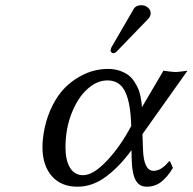

<svg xmlns="http://www.w3.org/2000/svg" viewBox="-20 -703 736 733"><path d="M624 -85.9 628.9 -87.9 640.1 -62Q618.7 -26.4 595 -8.3Q571.3 9.8 540 9.8Q511.7 9.8 498 -14.9Q484.4 -39.6 482.9 -90.8L481.9 -129.9Q438.5 -69.3 386.2 -29.8Q334 9.8 275.9 9.8Q212.9 9.8 177.5 -31Q142.1 -71.8 142.1 -142.1Q142.1 -171.9 149.9 -211.9Q160.6 -262.2 181.6 -302.5Q202.6 -342.8 227.8 -367.9Q252.9 -393.1 282.7 -409.9Q312.5 -426.8 339.4 -433.3Q366.2 -439.9 392.1 -439.9Q417 -439.9 437.3 -432.9Q457.5 -425.8 470.5 -416Q483.4 -406.2 493.4 -390.4Q503.4 -374.5 508.3 -362.8Q513.2 -351.1 516.6 -334Q520 -316.9 520.5 -310.5Q521 -304.2 522 -293.9L604 -433.1Q606.9 -432.6 624 -430.4Q641.1 -428.2 649.9 -428.2Q658.7 -428.2 675.8 -430.4Q692.9 -432.6 695.8 -433.1L523.9 -190.9L525.9 -132.8Q528.8 -50.8 565.9 -50.8Q595.7 -50.8 624 -85.9ZM296.9 -34.2Q336.4 -34.2 388.4 -89.6Q440.4 -145 481 -222.2L480 -243.2Q476.1 -319.3 455.3 -357.7Q434.6 -396 390.1 -396Q350.1 -396 313.5 -363Q276.9 -330.1 253.4 -270.5Q230 -210.9 230 -140.1Q230 -91.3 247.3 -62.7Q264.6 -34.2 296.9 -34.2ZM520 -683.1Q533.7 -683.1 544.4 -674.3Q555.2 -665.5 555.2 -652.8Q555.2 -640.1 544.9 -629.9L426.8 -507.8Q418.9 -500 413.1 -500Q408.2 -500 405 -503.4Q401.9 -506.8 401.9 -511.2Q401.9 -512.7 403.6 -517.1Q405.3 -521.5 405.8 -522.9L488.8 -666Q497.6 -683.1 520 -683.1Z"/></svg>

Font: Linear Smooth
Style: Italic
Weight: 400
Designer: Philipp H. Poll, Flanker
Foundry: Philipp H. Poll, reworked by Flanker
Version: Version 1.061 | FøM Fix